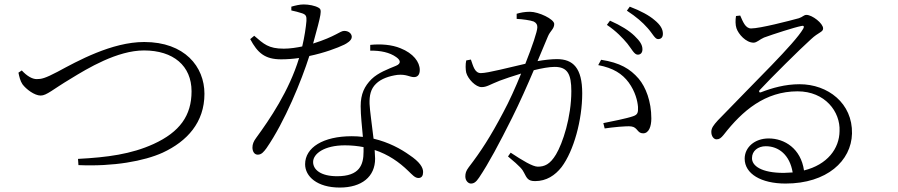

<svg xmlns="http://www.w3.org/2000/svg" viewBox="-20 -803 4040 864"><path d="M331 -88 333 -60C491 -53 628 -78 712 -116C822 -167 900 -252 900 -381C900 -503 811 -614 629 -614C483 -614 328 -528 239 -480C182 -450 166 -447 145 -447C125 -447 101 -461 78 -486L63 -476C67 -457 71 -439 81 -424C97 -402 135 -373 163 -373C190 -373 218 -401 297 -448C375 -496 508 -576 628 -576C760 -576 842 -507 842 -392C842 -283 789 -209 671 -155C570 -109 463 -95 331 -88Z M1509 41C1608 41 1668 -8 1668 -89L1666 -128C1727 -108 1776 -74 1818 -33C1835 -17 1847 -2 1863 -2C1878 -2 1884 -13 1884 -29C1884 -50 1868 -75 1823 -105C1784 -133 1729 -163 1661 -179C1654 -240 1644 -307 1643 -336C1642 -373 1648 -403 1672 -426C1695 -449 1732 -461 1768 -466C1809 -470 1823 -456 1843 -456C1860 -456 1869 -468 1869 -488C1869 -524 1840 -563 1782 -586C1743 -602 1694 -606 1646 -601V-575C1692 -576 1734 -567 1763 -546C1783 -532 1786 -517 1762 -507C1726 -492 1682 -476 1652 -447C1620 -415 1603 -380 1603 -325C1603 -283 1609 -235 1613 -187C1597 -189 1580 -190 1563 -190C1434 -190 1353 -139 1353 -64C1353 -9 1407 41 1509 41ZM1616 -141V-121C1616 -61 1598 -10 1497 -10C1424 -10 1389 -39 1389 -74C1389 -111 1439 -149 1532 -149C1562 -149 1590 -146 1616 -141ZM1245 -536C1271 -536 1299 -538 1326 -542C1281 -394 1193 -265 1133 -183C1121 -167 1116 -154 1116 -139C1116 -124 1123 -107 1140 -107C1157 -107 1167 -120 1179 -136C1262 -256 1337 -441 1372 -551C1439 -565 1498 -587 1529 -602C1539 -607 1563 -620 1563 -637C1563 -650 1551 -664 1529 -664C1510 -664 1491 -639 1389 -607C1427 -745 1430 -759 1414 -768C1397 -778 1369 -783 1346 -783C1329 -783 1308 -778 1291 -773V-756C1306 -753 1325 -748 1340 -743C1357 -737 1360 -730 1359 -709C1357 -683 1350 -635 1340 -594C1316 -589 1286 -584 1257 -584C1188 -584 1167 -605 1124 -642L1106 -627C1139 -565 1172 -536 1245 -536Z M2850 -557C2863 -557 2871 -566 2871 -581C2871 -601 2860 -618 2835 -642C2811 -665 2775 -688 2725 -710L2711 -691C2753 -663 2782 -632 2803 -607C2823 -582 2834 -557 2850 -557ZM2874 -203C2900 -203 2911 -234 2911 -270C2911 -347 2886 -411 2854 -449C2816 -493 2770 -521 2685 -534L2672 -510C2740 -497 2780 -471 2809 -432C2839 -391 2849 -348 2851 -322C2852 -297 2850 -287 2829 -280C2801 -270 2730 -256 2695 -249L2701 -225C2735 -230 2800 -237 2821 -234C2850 -230 2847 -203 2874 -203ZM2941 -627C2955 -627 2963 -635 2963 -651C2963 -672 2952 -691 2925 -713C2902 -733 2864 -754 2814 -773L2801 -755C2845 -726 2871 -703 2894 -677C2916 -653 2927 -627 2941 -627ZM2388 12C2439 12 2478 -14 2507 -51C2562 -124 2600 -263 2600 -383C2600 -497 2559 -537 2486 -537C2461 -537 2427 -533 2399 -528L2446 -640C2456 -664 2474 -673 2474 -695C2474 -717 2404 -750 2365 -750C2341 -750 2321 -746 2305 -741V-718C2329 -717 2367 -712 2382 -706C2395 -699 2398 -691 2398 -680C2398 -662 2375 -594 2344 -516C2272 -500 2176 -474 2144 -474C2115 -474 2109 -508 2099 -535L2078 -531C2074 -513 2075 -489 2078 -476C2086 -447 2121 -411 2147 -411C2171 -411 2183 -422 2229 -440C2250 -448 2286 -460 2325 -472C2300 -410 2271 -346 2245 -298C2187 -188 2145 -123 2089 -50C2077 -34 2074 -23 2074 -9C2074 11 2088 23 2099 23C2112 23 2122 17 2136 -4C2179 -68 2227 -158 2284 -272C2319 -342 2353 -419 2382 -487C2418 -496 2452 -502 2476 -502C2534 -502 2551 -469 2551 -393C2551 -275 2512 -158 2482 -108C2455 -63 2430 -53 2400 -53C2377 -53 2331 -81 2278 -116L2266 -99C2323 -52 2331 -40 2338 -26C2351 -1 2356 12 2388 12Z M3547 -27 3507 -25C3406 -25 3363 -57 3364 -92C3364 -124 3391 -145 3426 -145C3484 -145 3534 -106 3547 -27ZM3515 23C3701 23 3811 -79 3814 -202C3817 -338 3706 -424 3578 -424C3513 -424 3454 -407 3405 -388C3397 -384 3393 -392 3399 -398C3447 -450 3582 -584 3629 -626C3664 -659 3684 -658 3684 -675C3684 -698 3635 -736 3609 -736C3597 -736 3593 -727 3575 -721C3531 -709 3400 -675 3360 -675C3334 -675 3323 -706 3311 -733L3292 -731C3289 -713 3289 -691 3294 -676C3303 -649 3337 -611 3371 -611C3386 -611 3399 -626 3418 -634C3462 -650 3555 -680 3586 -686C3596 -689 3601 -685 3594 -673C3555 -606 3381 -439 3210 -261C3190 -239 3182 -227 3181 -212C3180 -189 3193 -176 3204 -176C3217 -176 3224 -181 3237 -197C3321 -305 3423 -392 3569 -392C3693 -392 3762 -300 3758 -213C3757 -134 3703 -62 3598 -36C3584 -134 3511 -180 3439 -180C3376 -180 3331 -140 3331 -89C3331 -21 3405 23 3515 23Z"/></svg>

Font: Source Han Serif CN Light
Style: Regular
Weight: 300
Designer: Ryoko NISHIZUKA 西塚涼子 (kana & ideographs); Frank Grießhammer (Latin, Greek & Cyrillic); Wenlong ZHANG 张文龙 (bopomofo); San
Foundry: Adobe
Version: Version 2.003;hotconv 1.1.1;makeotfexe 2.6.0